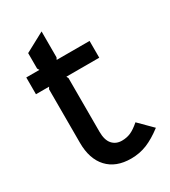

<svg xmlns="http://www.w3.org/2000/svg" viewBox="-196 -894 886 1001"><g transform="rotate(-30 246.5 -394.0)"><path d="M484 -65Q433 -26 388.5 -8Q344 10 293 10Q202 10 152 -44Q102 -98 102 -195V-517L109 -529H30V-630H109L102 -642V-735L219 -798V-642L213 -630H411V-529H213L219 -517V-194Q219 -144 240.5 -119.5Q262 -95 298 -95Q327 -95 351 -105.5Q375 -116 406 -143Z"/></g></svg>

Font: TypoPRO Sinkin Sans
Style: 500 Medium
Weight: 500
Designer: Keith Bates
Foundry: K-Type
Version: Sinkin Sans (version 1.0)  by Keith Bates   •   © 2014   www